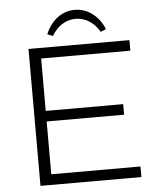

<svg xmlns="http://www.w3.org/2000/svg" viewBox="-59 -928 801 978"><g transform="rotate(-5 342.0 -439.0)"><path d="M359 -878C292 -878 237 -833 210 -766L238 -755C265 -802 308 -832 360 -832C412 -832 455 -802 482 -755L510 -766C483 -833 427 -878 359 -878ZM108 -700V0H624V-54H168V-324H564V-378H168V-646H624V-700Z"/></g></svg>

Font: Resamitz
Style: Regular
Weight: 500
Designer: gluk
Foundry: gluk
Version: Version 0.047